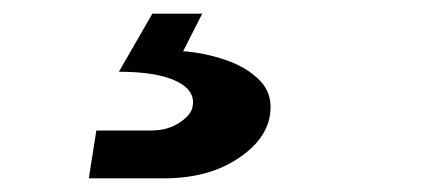

<svg xmlns="http://www.w3.org/2000/svg" viewBox="-20 -36 640 281"><path d="M110 225 121 155H201Q226 155 243.5 143Q261 131 262 119Q266 96 237.5 82.5Q209 69 154 69L203 -16H276L248 39Q278 41 309.5 51.5Q341 62 360.5 82Q380 102 375 133Q369 170 326 197.5Q283 225 220 225Z"/></svg>

Font: JetBrains Mono NL ExtraBold
Style: Italic
Weight: 800
Italic angle: -9°
Monospace: yes
Designer: Philipp Nurullin, Konstantin Bulenkov
Foundry: JetBrains
Version: Version 2.305; ttfautohint (v1.8.4.7-5d5b)